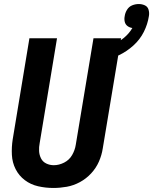

<svg xmlns="http://www.w3.org/2000/svg" viewBox="-20 -925 760 953"><path d="M245 8Q278 8 311.5 2Q345 -4 376.5 -21Q408 -38 432.5 -64.5Q457 -91 471 -123Q485 -155 490 -188L581 -735H444L356 -206Q352 -180 338 -155.5Q324 -131 298.5 -118Q273 -105 247 -105Q227 -105 209.5 -113.5Q192 -122 183.5 -139Q175 -156 174 -175.5Q173 -195 177 -215L263 -735H126L43 -233Q37 -194 39 -156Q41 -118 57.5 -85.5Q74 -53 103 -31Q132 -9 169 -0.5Q206 8 245 8ZM493 -622Q533 -633 571.5 -651.5Q610 -670 642.5 -699.5Q675 -729 694 -767Q713 -805 719 -845Q722 -861 717.5 -876.5Q713 -892 699 -898.5Q685 -905 669 -905Q652 -905 636 -898.5Q620 -892 610.5 -876.5Q601 -861 599 -845Q596 -831 599 -817.5Q602 -804 612.5 -796Q623 -788 637 -786Q620 -757 593 -735.5Q566 -714 535.5 -701Q505 -688 474 -680Z"/></svg>

Font: Iosevka Sparkle Extrabold
Style: Italic
Weight: 800
Italic angle: -9°
Designer: Belleve Invis
Foundry: Belleve Invis
Version: Version 4.5.0; ttfautohint (v1.8.3)